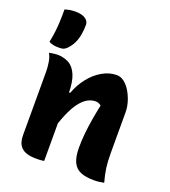

<svg xmlns="http://www.w3.org/2000/svg" viewBox="-144 -894 887 1004"><g transform="rotate(20 300.0 -392.0)"><path d="M550 0Q535 3 521.5 4.5Q508 6 492 6Q450 6 421 -5.5Q392 -17 377.5 -46.5Q363 -76 363 -129Q363 -166 367 -206.5Q371 -247 378 -288.5Q385 -330 394 -373Q387 -379 379 -382Q371 -385 363 -385Q341 -385 319.5 -373.5Q298 -362 276.5 -334.5Q255 -307 234.5 -258.5Q214 -210 194 -136V-381H222Q240 -430 270.5 -468.5Q301 -507 340 -529.5Q379 -552 420 -552Q442 -552 461.5 -537Q481 -522 496 -497Q511 -472 520 -442.5Q529 -413 529 -384Q529 -347 529 -309.5Q529 -272 529 -234.5Q529 -197 529 -159Q529 -111 533.5 -77.5Q538 -44 550 0ZM216 0Q207 1 200 2Q193 3 186.5 3Q180 3 172 3Q141 3 120.5 -3.5Q100 -10 88 -22.5Q76 -35 71 -51.5Q66 -68 66 -89Q66 -139 66 -184.5Q66 -230 66 -273Q66 -316 66 -357.5Q66 -399 66 -441Q66 -466 61.5 -494Q57 -522 46 -540Q54 -542 61.5 -543Q69 -544 76.5 -545Q84 -546 91 -546Q127 -546 155.5 -530.5Q184 -515 200 -476.5Q216 -438 216 -369Q216 -305 216 -240Q216 -175 216 -113.5Q216 -52 216 0ZM102 -790Q139 -790 158.5 -777Q178 -764 178 -743Q178 -716 173.5 -689.5Q169 -663 158 -640Q147 -617 129 -599Q119 -589 110 -586Q101 -583 86 -583Q67 -583 54.5 -585.5Q42 -588 29 -595Q36 -630 39 -654.5Q42 -679 43.5 -707.5Q45 -736 45 -781Q62 -786 75 -788Q88 -790 102 -790Z"/></g></svg>

Font: Recursive Casual ExtraBold
Style: Regular
Weight: 800
Version: Version 1.047